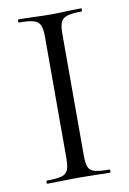

<svg xmlns="http://www.w3.org/2000/svg" viewBox="-75 -672 482 719"><g transform="rotate(-10 166.0 -312.5)"><path d="M284 -12Q287 -12 287 -6Q287 0 284 0Q254 0 236 -1L165 -2L96 -1Q78 0 47 0Q44 0 44 -6Q44 -12 47 -12Q85 -12 102.5 -17Q120 -22 126.5 -36.5Q133 -51 133 -81V-544Q133 -574 126.5 -588Q120 -602 102.5 -607.5Q85 -613 47 -613Q44 -613 44 -619Q44 -625 47 -625L96 -624Q138 -622 165 -622Q195 -622 237 -624L284 -625Q287 -625 287 -619Q287 -613 284 -613Q247 -613 229 -607Q211 -601 205 -586.5Q199 -572 199 -542V-81Q199 -50 205 -36Q211 -22 228.5 -17Q246 -12 284 -12Z"/></g></svg>

Font: Cormorant SC
Style: Regular
Weight: 400
Designer: Christian Thalmann (Catharsis Fonts)
Foundry: Catharsis Fonts
Version: Version 4.000